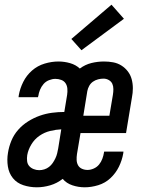

<svg xmlns="http://www.w3.org/2000/svg" viewBox="-20 -790 640 818"><path d="M137 8Q107 8 79.5 -1Q52 -10 35 -31Q18 -52 13.5 -81Q9 -110 14 -139Q18 -165 28.5 -190.5Q39 -216 57.5 -237Q76 -258 100 -273Q124 -288 149.5 -297Q175 -306 201.5 -309.5Q228 -313 254 -313L266 -386Q268 -399 267 -412Q266 -425 259.5 -435Q253 -445 241 -449.5Q229 -454 216 -454Q203 -454 189 -448.5Q175 -443 165.5 -432Q156 -421 150.5 -407.5Q145 -394 143 -380Q142 -379 142 -378Q142 -377 142 -376H59Q59 -378 59.5 -380Q60 -382 60 -384Q65 -413 79 -441Q93 -469 116.5 -489.5Q140 -510 170 -519Q200 -528 229 -528Q254 -528 278.5 -521Q303 -514 320 -498Q343 -515 369.5 -521.5Q396 -528 423 -528Q443 -528 462 -524.5Q481 -521 497 -511Q513 -501 524.5 -486Q536 -471 541 -452.5Q546 -434 546 -414Q546 -394 542 -374L517 -223H323L308 -134Q306 -121 306.5 -108.5Q307 -96 312.5 -86Q318 -76 329 -71Q340 -66 353 -66Q366 -66 379.5 -72Q393 -78 402 -89Q411 -100 416 -113.5Q421 -127 423 -140Q423 -141 423 -142Q423 -143 424 -144H506Q506 -142 505.5 -140Q505 -138 505 -136Q500 -107 486.5 -79.5Q473 -52 450.5 -31Q428 -10 398.5 -1Q369 8 341 8Q314 8 288.5 -0.5Q263 -9 247 -28Q223 -9 194 -0.5Q165 8 137 8ZM446 -297 461 -386Q463 -398 463 -410.5Q463 -423 458.5 -433Q454 -443 443.5 -449Q433 -455 421 -455Q410 -455 398 -452Q386 -449 376 -442Q366 -435 360 -424Q354 -413 352 -402L335 -297ZM147 -65Q158 -65 169 -68.5Q180 -72 189 -79Q198 -86 204.5 -95.5Q211 -105 216 -115.5Q221 -126 223.5 -136.5Q226 -147 228 -158L241 -239Q218 -238 193.5 -232Q169 -226 148 -211.5Q127 -197 113.5 -174.5Q100 -152 96 -129Q94 -116 95.5 -103.5Q97 -91 104.5 -82.5Q112 -74 123.5 -69.5Q135 -65 147 -65ZM327 -576 284 -624 455 -770 508 -710Z"/></svg>

Font: Iosevka SS04 Extended Oblique
Style: Regular
Weight: 400
Width: 7
Italic angle: -9°
Monospace: yes
Designer: Belleve Invis
Foundry: Belleve Invis
Version: Version 19.0.0; ttfautohint (v1.8.4)